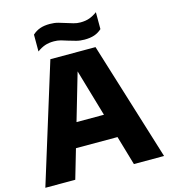

<svg xmlns="http://www.w3.org/2000/svg" viewBox="-134 -1051 1016 1156"><g transform="rotate(-15 374.0 -473.0)"><path d="M4 0 233.5 -740H515L744 0H556L364 -657.5H382L190.5 0ZM180.5 -182.5 221 -333.5H526.5L566.5 -182.5ZM463.5 -800.5Q435.5 -800.5 411.8 -807Q388 -813.5 365 -820.5Q345 -827.5 324.5 -833Q304 -838.5 281.5 -838.5Q249 -838.5 225 -830Q201 -821.5 176.5 -803.5V-908.5Q198 -928 223.5 -937Q249 -946 284.5 -946Q313 -946 336.8 -939.5Q360.5 -933 383 -925.5Q403.5 -919 424 -913Q444.5 -907 466.5 -907Q499 -907 523 -915.8Q547 -924.5 571.5 -942.5V-837Q550.5 -818 524.8 -809.2Q499 -800.5 463.5 -800.5Z"/></g></svg>

Font: Encode Sans SC Condensed Thin ExtraBold
Style: Regular
Weight: 800
Version: Version 3.002